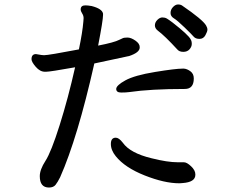

<svg xmlns="http://www.w3.org/2000/svg" viewBox="-20 -807 1040 859"><path d="M902 -693Q908 -683 908 -674.5Q908 -666 899 -649.5Q890 -633 872.5 -633Q855 -633 846.5 -643Q838 -653 805.5 -684.5Q773 -716 758 -725Q743 -734 743 -749Q743 -764 754 -775.5Q765 -787 776.5 -787Q788 -787 795 -782Q887 -719 902 -693ZM441 -746V-740Q441 -716 419 -603Q491 -617 514 -629L529 -636Q535 -639 550.5 -639Q566 -639 585.5 -625.5Q605 -612 605 -597V-594Q605 -572 557 -556H556L402 -523Q327 -190 249 -14Q238 8 228.5 20Q219 32 199 32Q158 32 158 -19Q158 -48 183.5 -87.5Q209 -127 247 -247.5Q285 -368 316 -506Q204 -486 186 -486H181Q159 -486 140 -508Q121 -530 121 -542Q121 -565 141 -565Q145 -565 165 -561L177 -560Q197 -560 333 -586Q349 -662 353 -711L354 -726Q354 -737 347.5 -747Q341 -757 341 -765Q341 -783 362 -783Q373 -783 390 -780Q437 -768 441 -746ZM751 -707Q823 -651 833 -631Q838 -623 838 -610.5Q838 -598 828 -586.5Q818 -575 800 -575Q782 -575 773 -586Q717 -647 686 -670Q673 -680 673 -693.5Q673 -707 684 -718Q695 -729 706.5 -729Q718 -729 726.5 -724Q735 -719 751 -707ZM803 -500Q817 -499 832 -488Q847 -477 847 -456Q847 -409 807 -409Q654 -409 558 -395Q544 -393 522 -393Q500 -393 500 -409Q500 -425 541 -447.5Q582 -470 673.5 -485Q765 -500 797 -500ZM498 -108Q476 -135 476 -163Q476 -191 498 -191Q512 -191 529 -169Q562 -122 658 -99Q729 -81 776 -81H803Q816 -81 835 -63Q854 -45 854 -27V-25Q854 8 797 12L783 13H782Q716 13 627.5 -22Q539 -57 498 -108Z"/></svg>

Font: LXGW ZhenKai
Style: Regular
Weight: 400
Designer: LXGW / Fontworks Inc.
Foundry: LXGW / Fontworks Inc.
Version: Version 0.800;June 8, 2025